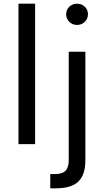

<svg xmlns="http://www.w3.org/2000/svg" viewBox="-20 -780 563 1039"><path d="M170 -760V0H80V-760ZM252 162H277Q317 162 334.5 144Q352 126 352 87V-500H442V87Q442 166 404 202.5Q366 239 282 239H252ZM338 -703Q338 -727 355 -743.5Q372 -760 397 -760Q422 -760 439 -743.5Q456 -727 456 -703Q456 -679 439 -662Q422 -645 397 -645Q372 -645 355 -662Q338 -679 338 -703Z"/></svg>

Font: Goli
Style: Regular
Weight: 400
Designer: jaikishan Patel
Foundry: MagicType
Version: Version 1.000